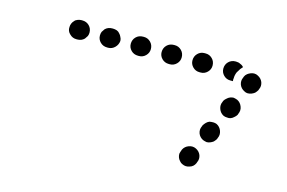

<svg xmlns="http://www.w3.org/2000/svg" viewBox="-54 -400 799 535"><g transform="rotate(15 345.5 -133.0)"><path d="M486 8Q488 13 492 17Q495 21 500 23Q510 28 521 24Q532 21 537 10L538 7Q543 -3 539 -14Q535 -24 525 -29Q515 -34 504 -30Q493 -26 488 -16L487 -13Q485 -8 484 -3Q484 3 486 8ZM538 -57Q543 -55 549 -54Q554 -54 559 -56Q564 -58 568 -61Q572 -65 575 -70L576 -73Q581 -83 577 -94Q573 -105 563 -110Q558 -112 553 -112Q547 -112 542 -111Q537 -109 533 -105Q529 -101 526 -96L525 -93Q520 -83 524 -72Q528 -62 538 -57ZM576 -137Q581 -135 586 -135Q592 -134 597 -136Q602 -138 606 -142Q610 -145 613 -150L614 -153Q619 -164 615 -174Q611 -185 601 -190Q596 -192 590 -193Q585 -193 580 -191Q575 -189 571 -185Q567 -182 564 -177L563 -174Q558 -164 562 -153Q566 -142 576 -137ZM614 -218Q619 -215 624 -215Q630 -215 635 -217Q640 -219 644 -222Q648 -226 651 -231L652 -234Q657 -244 653 -255Q649 -265 639 -270Q634 -273 628 -273Q623 -273 618 -271Q613 -269 609 -266Q604 -262 602 -257L601 -254Q596 -244 600 -233Q604 -223 614 -218ZM421 -264Q421 -276 413 -284Q405 -292 394 -292H391Q379 -292 371 -284Q363 -276 363 -264Q363 -253 371 -245Q379 -237 391 -237H394Q405 -237 413 -245Q421 -253 421 -264ZM510 -264Q510 -276 502 -284Q494 -292 483 -292H479Q468 -292 460 -284Q452 -276 452 -264Q452 -253 460 -245Q468 -237 479 -237H483Q494 -237 502 -245Q510 -253 510 -264ZM332 -264Q332 -276 324 -284Q316 -292 305 -292H302Q290 -292 282 -284Q274 -276 274 -264Q274 -253 282 -245Q290 -237 302 -237H305Q316 -237 324 -245Q332 -253 332 -264ZM583 -289Q578 -292 571 -292H568Q563 -292 558 -290Q553 -288 549 -284Q545 -280 543 -275Q541 -270 541 -264Q541 -253 549 -245Q557 -237 568 -237H571Q573 -237 574 -237Q575 -237 576 -237Q575 -241 576 -246Q576 -255 580 -264L582 -267Q586 -275 593 -282Q589 -287 583 -289ZM244 -264Q244 -270 241 -275Q239 -280 235 -284Q232 -288 227 -290Q221 -292 216 -292H213Q207 -292 202 -290Q197 -288 193 -284Q190 -280 187 -275Q185 -270 185 -264Q185 -253 193 -245Q201 -237 213 -237H216Q227 -237 235 -245Q243 -253 244 -264ZM147 -245Q150 -249 153 -254Q155 -259 155 -264Q155 -276 147 -284Q139 -292 127 -292H124Q119 -292 114 -290Q108 -288 105 -284Q101 -280 99 -275Q97 -270 97 -265Q96 -253 105 -245Q113 -237 124 -237H127Q133 -237 138 -239Q143 -241 147 -245Z"/></g></svg>

Font: FRB American Cursive Guidelines Dotted Ultra
Style: Bold Italic
Weight: 1000
Italic angle: -25°
Version: Version 2.0;Modular Font Editor K font №1